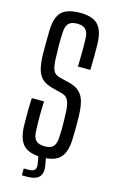

<svg xmlns="http://www.w3.org/2000/svg" viewBox="-140 -861 631 1046"><g transform="rotate(15 175.5 -338.0)"><path d="M177.1 7.2Q105.2 7.2 73.8 -24.8Q42.3 -56.8 39.4 -129.8Q38.9 -159.7 38.7 -184.7Q38.5 -209.7 39.1 -234.9Q39.7 -260.2 41.1 -290.1H110.1Q108.1 -246.4 108 -203Q107.9 -159.5 110.1 -118.5Q111.8 -85.2 127.3 -69.8Q142.7 -54.4 176.7 -54.4Q209.8 -54.4 224.1 -69.8Q238.5 -85.2 240.7 -118.5Q242.3 -145.8 242.6 -167.5Q243 -189.3 242.4 -212.2Q241.9 -235.1 240.7 -265.2Q239.5 -301.3 230 -325.8Q220.6 -350.4 192.3 -358L137.7 -371.8Q98.4 -381.8 77.2 -401.4Q56.1 -421.1 47.7 -453.1Q39.3 -485 37.8 -531.4Q37.3 -563 37.7 -599.9Q38.1 -636.8 38.6 -671.6Q40 -720.1 53.7 -749.9Q67.4 -779.8 97.4 -793.5Q127.4 -807.2 176.7 -807.2Q245.8 -807.2 276.7 -775.5Q307.7 -743.7 310.2 -670.8Q311.2 -643.7 310.8 -604Q310.5 -564.3 309.4 -521.1H239.3Q240.8 -561.1 241.1 -601.6Q241.4 -642.1 239.9 -682.1Q238.6 -715.3 223.2 -730.6Q207.9 -746 175.9 -746Q142.3 -746 127.8 -730.6Q113.3 -715.3 111.1 -682.1Q108.9 -644.7 109.1 -607Q109.3 -569.2 111.1 -531.4Q112.4 -488.8 121.9 -466.7Q131.4 -444.6 161.3 -437.4L212 -425.2Q252.5 -415.7 274.1 -395.2Q295.6 -374.7 304.1 -342.5Q312.6 -310.3 313.8 -265.2Q314.7 -235.8 314.7 -215.2Q314.7 -194.5 314.4 -175.1Q314.1 -155.6 313.2 -129.8Q310.7 -56.8 279.3 -24.8Q247.9 7.2 177.1 7.2ZM97.8 130.4V91.4H126.7Q150.2 91.4 159.5 80.9Q168.8 70.3 164.8 47.3L155.2 -4H197.8L207.4 47.3Q214 89.9 194.2 110.1Q174.4 130.4 126.7 130.4Z"/></g></svg>

Font: Big Shoulders Display SC Thin
Style: Regular
Weight: 100
Designer: Patric King
Foundry: XO Type Co
Version: Version 2.002